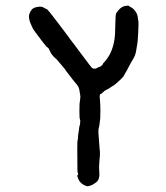

<svg xmlns="http://www.w3.org/2000/svg" viewBox="-20 -520 587 677"><path d="M451 -488Q464 -474 465.5 -461Q467 -448 468 -445.5Q469 -443 467.5 -409.5Q466 -376 464.5 -368Q463 -360 460.5 -343.5Q458 -327 452 -316.5Q446 -306 442 -299.5Q438 -293 433 -282.5Q428 -272 424 -266Q420 -260 420 -259.5Q420 -259 419 -257Q418 -255 415.5 -251Q413 -247 399.5 -234.5Q386 -222 382 -219.5Q378 -217 374.5 -215Q371 -213 368.5 -211Q366 -209 362.5 -207Q359 -205 353.5 -202.5Q348 -200 343 -194.5Q338 -189 336 -189Q330 -189 332 -172Q334 -155 334 -130Q334 -105 333.5 -103Q333 -101 331.5 -87Q330 -73 328.5 -69.5Q327 -66 327 -57Q327 -48 328.5 -32Q330 -16 330.5 -5Q331 6 332 11Q333 24 332 31Q331 38 330.5 48Q330 58 329.5 65.5Q329 73 330 83Q333 113 319 123Q305 133 300 134Q295 135 291.5 136.5Q288 138 277 133Q262 125 256.5 112Q251 99 253 98Q257 96 255 91.5Q253 87 253 80Q252 -22 253 -23Q254 -24 254.5 -29.5Q255 -35 255 -35.5Q255 -36 255.5 -42.5Q256 -49 256.5 -50.5Q257 -52 257.5 -56Q258 -60 258.5 -63.5Q259 -67 259.5 -71.5Q260 -76 260.5 -76.5Q261 -77 262 -81Q264 -95 262 -98.5Q260 -102 260 -127.5Q260 -153 260.5 -153.5Q261 -154 261.5 -161Q262 -168 263 -173.5Q264 -179 262.5 -187Q261 -195 259.5 -204.5Q258 -214 247.5 -226Q237 -238 229.5 -248.5Q222 -259 218 -263.5Q214 -268 211 -273Q208 -278 199 -288Q190 -298 185 -304.5Q180 -311 176 -314Q162 -326 156.5 -339Q151 -352 148 -352.5Q145 -353 129 -374Q113 -395 103.5 -408Q94 -421 94.5 -422Q95 -423 92 -428Q76 -460 86 -476Q86 -477 86.5 -478Q87 -479 89 -481.5Q91 -484 91.5 -485.5Q92 -487 95 -489Q102 -494 107 -494.5Q112 -495 115 -496Q126 -498 134.5 -493Q143 -488 144.5 -488Q146 -488 153 -479.5Q160 -471 165 -464.5Q170 -458 183.5 -440.5Q197 -423 205 -412Q213 -401 216 -397.5Q219 -394 222 -389.5Q225 -385 228 -381Q231 -377 234.5 -372.5Q238 -368 243 -361.5Q248 -355 274 -320Q300 -285 303 -282Q313 -273 327 -283Q330 -285 330 -284Q330 -283 335 -286Q340 -289 345 -297L344 -295L343 -296Q376 -328 384 -383Q386 -395 386.5 -430Q387 -465 389 -471Q391 -477 400.5 -487Q410 -497 421.5 -499Q433 -501 434 -499.5Q435 -498 440 -495.5Q445 -493 451 -488Z"/></svg>

Font: TT2020 Style E
Style: Regular
Weight: 400
Version: Version 00.2